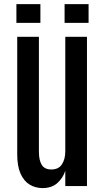

<svg xmlns="http://www.w3.org/2000/svg" viewBox="-20 -913 515 942"><path d="M189 9.8Q153.8 9.8 125.7 -7.1Q97.7 -23.9 81.1 -60.5Q64.5 -97.2 64.5 -155.3V-732.4H170.9V-168.5Q170.9 -126 185.1 -103.8Q199.2 -81.5 231.9 -81.5Q267.6 -81.5 283.9 -106.9Q300.3 -132.3 300.3 -169.9V-732.4H406.7V0H300.3V-75.2Q289.1 -40 261.5 -15.1Q233.9 9.8 189 9.8ZM296.9 -800.8V-892.6H414.6V-800.8ZM60.5 -800.8V-892.6H178.2V-800.8Z"/></svg>

Font: Antonio Medium
Style: Regular
Weight: 500
Designer: Vernon Adams
Foundry: Vernon Adams
Version: Version 1.002